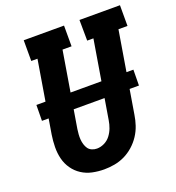

<svg xmlns="http://www.w3.org/2000/svg" viewBox="-134 -843 879 958"><g transform="rotate(-20 305.0 -363.5)"><path d="M257 8Q225 8 194.5 1.5Q164 -5 138.5 -21.5Q113 -38 95.5 -63Q78 -88 70.5 -118Q63 -148 63.5 -180.5Q64 -213 69 -245L132 -625H99V-735H313V-625H265L199 -227Q197 -213 196 -199.5Q195 -186 196 -172.5Q197 -159 201 -146Q205 -133 212 -123Q219 -113 231.5 -107.5Q244 -102 258 -102Q278 -102 297.5 -111.5Q317 -121 330 -138Q343 -155 350.5 -175Q358 -195 361 -215L429 -625H396L395 -735H610V-625H562L491 -197Q487 -170 478 -143Q469 -116 453 -91.5Q437 -67 414.5 -47Q392 -27 366 -14.5Q340 -2 312 3Q284 8 257 8ZM562 -326H47L48 -410H563Z"/></g></svg>

Font: Iosevka HT Extrabold Extended
Style: Italic
Weight: 800
Width: 7
Italic angle: -9°
Monospace: yes
Designer: Belleve Invis
Foundry: Belleve Invis
Version: Version 32.3.0; ttfautohint (v1.8.4)